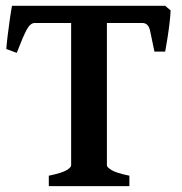

<svg xmlns="http://www.w3.org/2000/svg" viewBox="-20 -635 620 655"><path d="M146.5 0V-35.6Q191.4 -44.9 207 -54.4Q222.7 -64 222.7 -70.8V-556.6H98.6Q83.5 -556.6 71.3 -534.2Q59.1 -511.7 37.1 -454.6L1.5 -467.8Q2.9 -486.8 6.3 -514.9Q9.8 -543 13.7 -570.6Q17.6 -598.1 21 -615.2H543.5L562 -599.6Q561.5 -583 558.6 -557.9Q555.7 -532.7 551.5 -506.1Q547.4 -479.5 543.5 -459H506.8Q497.6 -504.4 491.9 -530.5Q486.3 -556.6 465.3 -556.6H344.7V-70.8Q344.7 -64.5 360.6 -54.7Q376.5 -44.9 421.4 -35.6V0Z"/></svg>

Font: David Libre
Style: Bold
Weight: 700
Designer: Ismar David, J. Victor Gaultney, Annie Olsen and Meir Sadan
Foundry: Monotype Imaging Inc. & SIL International
Version: Version 1.100; ttfautohint (v1.8.4.7-5d5b)